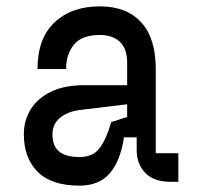

<svg xmlns="http://www.w3.org/2000/svg" viewBox="-20 -572 640 604"><path d="M541 0H517Q464 0 437 -28Q410 -56 410 -100V-140H370Q359 -66 325.5 -27Q292 12 230 12Q142 12 98.5 -31.5Q55 -75 55 -150Q55 -193 76.5 -228Q98 -263 140.5 -283.5Q183 -304 244 -304H380V-375Q380 -419 357 -440.5Q334 -462 294 -462Q238 -462 213 -432Q188 -402 188 -355H98Q98 -451 151.5 -501.5Q205 -552 294 -552Q378 -552 424 -502Q470 -452 470 -355V-90H541ZM330 -188 380 -204V-244L231 -226Q192 -221 168.5 -201Q145 -181 145 -150Q145 -112 166.5 -95Q188 -78 230 -78Q272 -78 293 -105.5Q314 -133 330 -188Z"/></svg>

Font: Fliege Mono Thin
Style: Regular
Weight: 100
Version: Version 0.020;Glyphs 3.3 (3306)